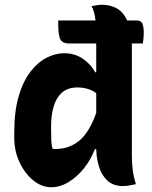

<svg xmlns="http://www.w3.org/2000/svg" viewBox="-20 -776 640 808"><path d="M250 -552Q296 -552 330.5 -527.5Q365 -503 380 -472H385V-593H270Q245 -593 235 -608.5Q225 -624 225 -677V-690H382Q380 -707 376 -723Q372 -739 365 -750Q376 -752 387.5 -754Q399 -756 410 -756Q442 -756 470 -741.5Q498 -727 515 -690H555Q572 -690 578.5 -678Q585 -666 585 -636Q585 -626 584 -615Q583 -604 581 -593H535Q535 -587 535 -579V-120Q535 -90 538.5 -61Q542 -32 552 -1Q537 2 524.5 4.5Q512 7 497 7Q457 7 432.5 -15.5Q408 -38 397 -73.5Q386 -109 385 -148H379Q363 -105 334 -68.5Q305 -32 269 -10Q233 12 195 12Q156 12 120.5 -16.5Q85 -45 62.5 -92.5Q40 -140 40 -196V-218Q40 -307 58.5 -370.5Q77 -434 108 -474Q139 -514 176 -533Q213 -552 250 -552ZM201 -150Q205 -149 208 -149Q211 -149 214 -149Q270 -149 312.5 -183Q355 -217 385 -301V-384Q353 -408 305 -408Q250 -408 222.5 -365Q195 -322 195 -241V-230Q195 -201 196 -182.5Q197 -164 201 -150Z"/></svg>

Font: Recursive Mn Csl St XBd
Style: Regular
Weight: 800
Monospace: yes
Version: Version 1.079;hotconv 1.0.112;makeotfexe 2.5.65598; ttfautoh